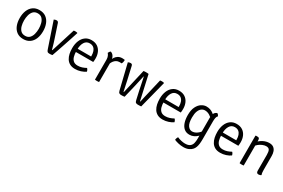

<svg xmlns="http://www.w3.org/2000/svg" viewBox="98 -1623 4371 2963"><g transform="rotate(30 2283.5 -141.0)"><path d="M467.5 -245.5Q467.5 -170.5 444 -112.5Q420.5 -54.5 374 -21.2Q327.5 12 259 12Q190 12 144 -21.5Q98 -55 75 -113.2Q52 -171.5 52 -245.5Q52 -319.5 75.2 -377.5Q98.5 -435.5 144.8 -469Q191 -502.5 259 -502.5Q328.5 -502.5 374.8 -469Q421 -435.5 444.2 -377.2Q467.5 -319 467.5 -245.5ZM128.5 -245.5Q128.5 -195.5 140.5 -150Q152.5 -104.5 181.2 -75.2Q210 -46 260 -46Q309.5 -46 338 -75.2Q366.5 -104.5 378.5 -150Q390.5 -195.5 390.5 -245.5Q390.5 -294.5 378.5 -340.2Q366.5 -386 338 -415.8Q309.5 -445.5 260 -445.5Q210 -445.5 181.2 -415.8Q152.5 -386 140.5 -340.2Q128.5 -294.5 128.5 -245.5Z M871 -491.5Q879.5 -493.5 886.8 -494Q894 -494.5 900.5 -494.5Q911 -494.5 919.8 -493Q928.5 -491.5 937 -489L939 -486Q920.5 -426.5 898 -358.8Q875.5 -291 852.8 -223.8Q830 -156.5 810 -98.2Q790 -40 775.5 0Q763.5 3 749.8 4Q736 5 724 5Q701 5 689.8 -3Q678.5 -11 668 -43.5L518.5 -485Q534 -492.5 544.2 -495Q554.5 -497.5 564 -497.5Q577.5 -497.5 586.8 -491Q596 -484.5 601 -469L680 -231Q689.5 -203 699 -172Q708.5 -141 716 -114.2Q723.5 -87.5 727.5 -72Q729 -67 730.5 -65.5Q732 -64 736.5 -64Z M1030.5 -222.5V-279.5H1303.5V-293.5Q1303.5 -335 1291.8 -369.5Q1280 -404 1254 -424.8Q1228 -445.5 1185.5 -445.5Q1126 -445.5 1095 -395.2Q1064 -345 1064 -263V-239.5Q1064 -185.5 1075.8 -143.2Q1087.5 -101 1115.5 -77Q1143.5 -53 1192.5 -53Q1232.5 -53 1268.8 -65Q1305 -77 1337.5 -95.5Q1348 -86 1355.5 -71Q1363 -56 1364.5 -44Q1330 -19.5 1282 -3.8Q1234 12 1182.5 12Q1126.5 12 1088.5 -8.8Q1050.5 -29.5 1027.8 -65.8Q1005 -102 995.2 -148.2Q985.5 -194.5 985.5 -246Q985.5 -320 1008.8 -378Q1032 -436 1076.8 -469.2Q1121.5 -502.5 1185.5 -502.5Q1249.5 -502.5 1292.5 -473.8Q1335.5 -445 1357 -396.5Q1378.5 -348 1378.5 -289Q1378.5 -270 1377.5 -255.5Q1376.5 -241 1374 -222.5Z M1781 -493.5Q1781 -476 1777.2 -456.8Q1773.5 -437.5 1763.5 -423Q1755 -424 1746.2 -424.2Q1737.5 -424.5 1729 -424.5Q1695.5 -424.5 1671.5 -410.2Q1647.5 -396 1631.5 -374.5Q1615.5 -353 1605.8 -329.5Q1596 -306 1591.5 -287L1578 -303.5Q1578 -335.5 1586.8 -369.5Q1595.5 -403.5 1614.2 -432.5Q1633 -461.5 1662.8 -479.5Q1692.5 -497.5 1735 -497.5Q1743 -497.5 1754.8 -496.5Q1766.5 -495.5 1781 -493.5ZM1497 -456.5Q1500.5 -466.5 1509.5 -479Q1518.5 -491.5 1529 -497.5Q1568.5 -484 1587 -448.2Q1605.5 -412.5 1607 -361.5V0Q1600 1.5 1590.5 2.2Q1581 3 1570.5 3Q1559.5 3 1550 2.2Q1540.5 1.5 1533.5 0V-354Q1533.5 -391.5 1522 -417.2Q1510.5 -443 1497 -456.5Z M1838.5 -486Q1853 -493 1864 -495.2Q1875 -497.5 1884 -497.5Q1895 -497.5 1904.5 -492Q1914 -486.5 1918 -468.5L1971 -235.5Q1981.5 -189.5 1991 -141.8Q2000.5 -94 2007.5 -64.5Q2009.5 -55.5 2015.5 -55.5L2115.5 -490Q2123.5 -492 2138 -492.8Q2152.5 -493.5 2161 -493.5Q2170.5 -493.5 2184.5 -492.8Q2198.5 -492 2206 -490L2301 -64.5Q2303 -55.5 2309 -55.5Q2319.5 -104 2329.5 -148Q2339.5 -192 2350 -235.5L2410 -491.5Q2416.5 -493 2426 -493.8Q2435.5 -494.5 2445.5 -494.5Q2455.5 -494.5 2464.5 -493Q2473.5 -491.5 2480 -489L2482.5 -486L2358 1Q2347.5 2.5 2330.8 3.2Q2314 4 2300.5 4Q2279.5 4 2264.8 -3.8Q2250 -11.5 2243 -43.5L2208 -199.5Q2202.5 -227 2195 -264Q2187.5 -301 2179 -341.2Q2170.5 -381.5 2162.5 -418H2158.5Q2150.5 -381.5 2141.5 -341.2Q2132.5 -301 2124.2 -264Q2116 -227 2109.5 -199.5L2061.5 0Q2049 2.5 2031 3.2Q2013 4 1998.5 4Q1982 4 1967.8 -4Q1953.5 -12 1946 -43.5Z M2590.5 -222.5V-279.5H2863.5V-293.5Q2863.5 -335 2851.8 -369.5Q2840 -404 2814 -424.8Q2788 -445.5 2745.5 -445.5Q2686 -445.5 2655 -395.2Q2624 -345 2624 -263V-239.5Q2624 -185.5 2635.8 -143.2Q2647.5 -101 2675.5 -77Q2703.5 -53 2752.5 -53Q2792.5 -53 2828.8 -65Q2865 -77 2897.5 -95.5Q2908 -86 2915.5 -71Q2923 -56 2924.5 -44Q2890 -19.5 2842 -3.8Q2794 12 2742.5 12Q2686.5 12 2648.5 -8.8Q2610.5 -29.5 2587.8 -65.8Q2565 -102 2555.2 -148.2Q2545.5 -194.5 2545.5 -246Q2545.5 -320 2568.8 -378Q2592 -436 2636.8 -469.2Q2681.5 -502.5 2745.5 -502.5Q2809.5 -502.5 2852.5 -473.8Q2895.5 -445 2917 -396.5Q2938.5 -348 2938.5 -289Q2938.5 -270 2937.5 -255.5Q2936.5 -241 2934 -222.5Z M3460.5 -459Q3442 -441.5 3437.2 -412.8Q3432.5 -384 3432.5 -352V-38Q3432.5 12.5 3427.8 49Q3423 85.5 3413 111.8Q3403 138 3387 157.5Q3366.5 183 3327.5 201.5Q3288.5 220 3234 220Q3188 220 3144.2 209.8Q3100.5 199.5 3069 186Q3069.5 171 3075.2 154.5Q3081 138 3090 128Q3120.5 143 3160 151.5Q3199.5 160 3226.5 160Q3285.5 160 3314.2 137.8Q3343 115.5 3352.2 79Q3361.5 42.5 3361.5 0V-376Q3361.5 -416 3374.2 -449.8Q3387 -483.5 3426.5 -497.5Q3438 -492 3447.2 -480.8Q3456.5 -469.5 3460.5 -459ZM3047 -244.5Q3047 -334.5 3075.5 -391.5Q3104 -448.5 3146.8 -475.5Q3189.5 -502.5 3233 -502.5Q3273.5 -502.5 3304.2 -491Q3335 -479.5 3358.5 -461.2Q3382 -443 3401 -422.5L3393 -356Q3368 -389.5 3327 -414Q3286 -438.5 3243 -438.5Q3210.5 -438.5 3183 -418.5Q3155.5 -398.5 3138.8 -355.8Q3122 -313 3122 -244Q3122 -144 3153.5 -100.2Q3185 -56.5 3228 -56.5Q3273.5 -56.5 3314.8 -85.8Q3356 -115 3377.5 -155.5L3389.5 -92Q3377 -72.5 3352.5 -49Q3328 -25.5 3293.8 -8.8Q3259.5 8 3217.5 8Q3161 8 3123.2 -23.2Q3085.5 -54.5 3066.2 -111.5Q3047 -168.5 3047 -244.5Z M3616.5 -222.5V-279.5H3889.5V-293.5Q3889.5 -335 3877.8 -369.5Q3866 -404 3840 -424.8Q3814 -445.5 3771.5 -445.5Q3712 -445.5 3681 -395.2Q3650 -345 3650 -263V-239.5Q3650 -185.5 3661.8 -143.2Q3673.5 -101 3701.5 -77Q3729.5 -53 3778.5 -53Q3818.5 -53 3854.8 -65Q3891 -77 3923.5 -95.5Q3934 -86 3941.5 -71Q3949 -56 3950.5 -44Q3916 -19.5 3868 -3.8Q3820 12 3768.5 12Q3712.5 12 3674.5 -8.8Q3636.5 -29.5 3613.8 -65.8Q3591 -102 3581.2 -148.2Q3571.5 -194.5 3571.5 -246Q3571.5 -320 3594.8 -378Q3618 -436 3662.8 -469.2Q3707.5 -502.5 3771.5 -502.5Q3835.5 -502.5 3878.5 -473.8Q3921.5 -445 3943 -396.5Q3964.5 -348 3964.5 -289Q3964.5 -270 3963.5 -255.5Q3962.5 -241 3960 -222.5Z M4144 -493.5Q4169.5 -493.5 4176.8 -480.2Q4184 -467 4184 -442V0Q4177 1.5 4167.5 2.2Q4158 3 4147.5 3Q4136.5 3 4127 2.2Q4117.5 1.5 4110.5 0V-487.5L4116.5 -493.5ZM4484.5 -95Q4484.5 -70.5 4486.8 -48.5Q4489 -26.5 4496.5 -10Q4488.5 -2.5 4475.5 1.8Q4462.5 6 4449.5 6Q4428.5 6 4419.8 -6Q4411 -18 4411 -42.5V-320Q4411 -379 4396 -405.8Q4381 -432.5 4337.5 -432.5Q4307 -432.5 4273 -418.2Q4239 -404 4209.8 -380.2Q4180.5 -356.5 4164 -327.5V-406Q4196.5 -446.5 4248.8 -473Q4301 -499.5 4356 -499.5Q4403.5 -499.5 4431.5 -478.2Q4459.5 -457 4472 -421.5Q4484.5 -386 4484.5 -343.5Z"/></g></svg>

Font: Signika Light
Style: Regular
Weight: 300
Designer: Anna Giedry
Foundry: Anna Giedry
Version: Version 2.000